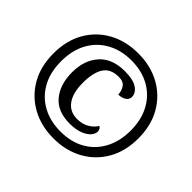

<svg xmlns="http://www.w3.org/2000/svg" viewBox="-164 -944 1174 1174"><g transform="rotate(45 422.5 -357.5)"><path d="M422 10Q316 10 233 -35.5Q150 -81 102.5 -163.5Q55 -246 55 -358Q55 -469 102 -551.5Q149 -634 232 -679.5Q315 -725 422 -725Q529 -725 612 -679.5Q695 -634 742.5 -551.5Q790 -469 790 -357Q790 -246 742.5 -163.5Q695 -81 612 -35.5Q529 10 422 10ZM427.8 -124Q323 -124 270 -188Q217 -252 217 -357.5Q217 -461 274.3 -525.5Q331.5 -590 442 -590Q513 -590 548 -566.4Q583 -542.8 583 -508Q583 -486 562.5 -473Q542 -460 513 -460Q513 -488 497 -513.5Q481 -539 440 -539Q368.6 -539 338.8 -492.2Q309 -445.4 309 -357.7Q309 -271 343.2 -223.5Q377.4 -176 441 -176Q488 -176 521 -197Q554 -218 567 -243Q585 -233 585 -211Q585 -191 567.5 -171Q550 -151 514.9 -137.5Q479.8 -124 427.8 -124ZM423 -50Q514 -50 581.2 -88Q648.5 -125.9 685.7 -195.5Q723 -265 723 -358Q723 -452 685.1 -521Q647.3 -590.1 579.8 -627.5Q512.3 -665 423 -665Q334.4 -665 266.2 -627.5Q198 -590 160 -521.2Q122 -452.4 122 -357Q122 -260.6 160.8 -191.7Q199.7 -122.8 267.6 -86.4Q335.6 -50 423 -50Z"/></g></svg>

Font: Noto Serif Test
Style: Regular
Weight: 400
Version: Version 1.000